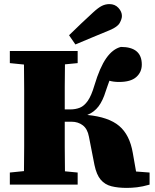

<svg xmlns="http://www.w3.org/2000/svg" viewBox="-20 -901 755 937"><path d="M441 -96 414 -234Q407 -272 384 -289.5Q361 -307 329 -307H296Q296 -243 296 -183.5Q296 -124 297 -65L359 -59V0H28V-59L97 -66Q98 -126 98 -187.5Q98 -249 98 -310V-342Q98 -403 98 -464Q98 -525 97 -586L28 -593V-652H359V-593L297 -587Q296 -533 296 -478Q296 -423 296 -367H322Q349 -367 370 -375.5Q391 -384 408.5 -409Q426 -434 441 -485Q467 -572 498.5 -617Q530 -662 570 -672Q672 -672 672 -586Q672 -549 645 -525Q618 -501 561 -501Q534 -501 514 -507Q510 -496 505.5 -483.5Q501 -471 496 -456Q482 -410 461 -382Q440 -354 406 -340Q510 -330 561.5 -286.5Q613 -243 628 -155L644 -64L710 -59V0Q675 10 648.5 13Q622 16 599 16Q556 16 524 8Q492 0 471.5 -24Q451 -48 441 -96ZM317 -729Q346 -758 376 -786Q406 -814 434 -840Q460 -864 477.5 -872.5Q495 -881 514 -881Q541 -881 558 -862.5Q575 -844 575 -823Q575 -809 564.5 -789.5Q554 -770 516 -754Q473 -736 431.5 -719Q390 -702 348 -684Z"/></svg>

Font: Source Serif Pro Black
Style: Regular
Weight: 900
Designer: Frank Grießhammer
Foundry: Adobe Systems Incorporated
Version: Version 3.001;hotconv 1.0.111;makeotfexe 2.5.65597